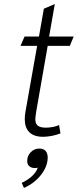

<svg xmlns="http://www.w3.org/2000/svg" viewBox="-20 -665 403 946"><path d="M102 -78Q102 -94 105 -112L163 -439H81L101 -485H172L196 -622L250 -645L222 -485H343L324 -439H215L158 -113Q154 -85 154 -78Q154 -56 166 -46Q178 -36 206 -36Q223 -36 241 -39.5Q259 -43 271 -49L278 -8Q262 -1 237.5 4Q213 9 193 9Q147 9 124.5 -13.5Q102 -36 102 -78ZM87 236Q117 222 138 202.5Q159 183 166 161Q161 163 151 163Q135 163 124.5 154Q114 145 114 128Q114 103 131.5 85Q149 67 173 67Q194 67 204.5 78.5Q215 90 215 111Q215 154 182.5 196Q150 238 98 261Z"/></svg>

Font: Niramit ExtraLight
Style: Italic
Weight: 200
Italic angle: -10°
Designer: Katatrad Aksorn Co.,Ltd.
Foundry: Cadson Demak Co.,Ltd.
Version: Version 1.000; ttfautohint (v1.6)